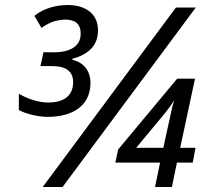

<svg xmlns="http://www.w3.org/2000/svg" viewBox="-20 -744 833 764"><path d="M620 -274C625 -280 632 -288 639 -297C646 -306 653 -316 660 -325C666 -334 670 -340 673 -345C668 -329 664 -313 661 -298C658 -282 654 -265 650 -248L630 -156H522ZM684 -97H747L758 -156H697L756 -431H685L450 -149L439 -97H617L597 0H664ZM170 -279C258 -279 340 -315 340 -415C340 -461 313 -496 268 -506V-510C326 -526 370 -558 370 -623C370 -694 314 -724 250 -724C203 -724 154 -711 117 -681L145 -633C159 -643 174 -651 189 -657C204 -662 220 -665 237 -666C277 -666 301 -652 301 -609C301 -553 246 -536 199 -536H153L141 -481H187C243 -481 271 -460 271 -417C271 -357 226 -336 172 -336C133 -336 89 -351 55 -371V-306C87 -289 134 -279 170 -279ZM759 -714H680L150 0H229Z"/></svg>

Font: BC Sans
Style: Italic
Weight: 400
Italic angle: -12°
Designer: Monotype Design Team
Designer: Province of B.C.
Foundry: Monotype Imaging Inc.
Version: Version 2.000;GOOG;noto-source:20170915:90ef993387c0